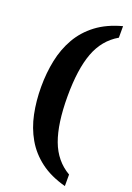

<svg xmlns="http://www.w3.org/2000/svg" viewBox="-195 -872 828 1205"><g transform="rotate(20 219.0 -270.0)"><path d="M406 264Q305 237 237 185.5Q169 134 128.5 63.5Q88 -7 70.5 -92Q53 -177 53 -271Q53 -364 70.5 -448.5Q88 -533 128.5 -603.5Q169 -674 237 -725.5Q305 -777 406 -804V-727Q311 -672 270 -562Q229 -452 229 -271Q229 -89 270 21.5Q311 132 406 187Z"/></g></svg>

Font: Noto Serif Sinhala Black
Style: Regular
Weight: 900
Designer: Jelle Bosma - Monotype Design Team
Foundry: Monotype Imaging Inc.
Version: Version 2.007; ttfautohint (v1.8.4.7-5d5b)